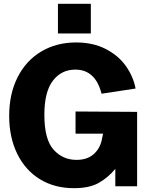

<svg xmlns="http://www.w3.org/2000/svg" viewBox="-20 -974 783 1004"><path d="M28 -368Q28 -483 72 -570Q116 -657 195.5 -704.5Q275 -752 378 -752Q466 -752 532.5 -718Q599 -684 638 -629Q677 -574 689 -511L511 -484Q479 -610 374 -610Q301 -610 256.5 -552Q212 -494 212 -374Q212 -245 260 -191.5Q308 -138 380 -138Q434 -138 467 -165.5Q500 -193 511 -237L519 -275H375V-391L697 -389V0H583V-91Q546 -46 497 -18Q448 10 367 10Q265 10 188.5 -37Q112 -84 70 -170Q28 -256 28 -368ZM455 -799H283V-954H455Z"/></svg>

Font: Morrison
Style: Bold
Weight: 700
Designer: Pablo Impallari, Rodrigo Fuenzalida (Modified by Dan O. Williams)
Version: Version 0.03;June 6, 2019;FontCreator 11.5.0.2425 64-bit; tt